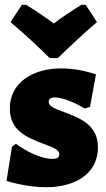

<svg xmlns="http://www.w3.org/2000/svg" viewBox="-20 -768 442 800"><path d="M7 -14C64 3 120 12 175 12C281 12 388 -36 388 -154C388 -245 319 -274 247 -301C224 -309 208 -316 198 -322C188 -328 183 -335 183 -344C183 -356 192 -362 209 -362C247 -362 301 -335 333 -316L355 -323L380 -458C330 -475 281 -483 232 -483C128 -483 21 -431 21 -316C21 -224 90 -196 163 -168C186 -160 202 -153 212 -147C222 -141 227 -134 227 -125C227 -112 218 -106 199 -106C149 -106 85 -140 46 -169L30 -157ZM24 -676C86 -623 140 -573 187 -526H221C284 -587 338 -637 384 -676L337 -748H319C268 -716 230 -690 204 -670C178 -690 140 -716 89 -748H71Z"/></svg>

Font: Luna Sans Black
Style: Regular
Weight: 900
Designer: Juan Pablo del Peral
Foundry: Huerta Tipografica
Version: Version 2.001; ttfautohint (v1.5)